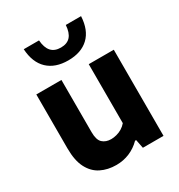

<svg xmlns="http://www.w3.org/2000/svg" viewBox="-188 -922 982 1056"><g transform="rotate(-30 303.0 -394.0)"><path d="M243.5 9.5Q189 9.5 146.5 -11.8Q104 -33 79.5 -80Q55 -127 55 -204.5V-547H214.5V-215.5Q214.5 -166 235.2 -147Q256 -128 289.5 -128Q306 -128 324.2 -132.8Q342.5 -137.5 359 -147.5Q375.5 -157.5 388 -172.5V-547H547V0H416L405 -55H398Q367 -23.5 327.5 -7Q288 9.5 243.5 9.5ZM302 -621Q219.5 -621 172 -666Q124.5 -711 119.5 -797H216.5Q220 -749.5 241 -726Q262 -702.5 302 -702.5Q342 -702.5 362.8 -726Q383.5 -749.5 386.5 -797H483.5Q479 -710.5 431.8 -665.8Q384.5 -621 302 -621Z"/></g></svg>

Font: Encode Sans Condensed Thin
Style: Bold
Weight: 700
Version: Version 3.002